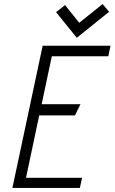

<svg xmlns="http://www.w3.org/2000/svg" viewBox="-20 -925 564 945"><path d="M517 -867 485 -905 370 -813 300 -900 256 -865 358 -739ZM41 0H373L384 -50H108L173 -357H349L376 -412H185L235 -648H513L524 -700H190Z"/></svg>

Font: Advent Pro
Style: Italic
Weight: 400
Italic angle: -12°
Designer: VivaRado, Andreas Kalpakidis
Foundry: VivaRado, Andreas Kalpakidis
Version: Version 3.000